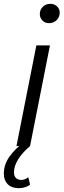

<svg xmlns="http://www.w3.org/2000/svg" viewBox="-39 -763 332 1003"><path d="M151 -526H222L118 0H47ZM169 -689Q169 -712 184.5 -727.5Q200 -743 224 -743Q245 -743 259 -729.5Q273 -716 273 -698Q273 -674 257 -658Q241 -642 217 -642Q196 -642 182.5 -656Q169 -670 169 -689ZM-19 144Q-19 96 12 53Q43 10 95 -26L118 0Q77 35 55.5 70Q34 105 34 137Q34 156 44 166.5Q54 177 72 177Q90 177 109 163L118 201Q108 210 92.5 215Q77 220 60 220Q22 220 1.5 199.5Q-19 179 -19 144Z"/></svg>

Font: Idrija
Style: Italic
Weight: 400
Italic angle: -11.3°
Designer: Julieta Ulanovsky
Foundry: Julieta Ulanovsky
Version: Version 7.200